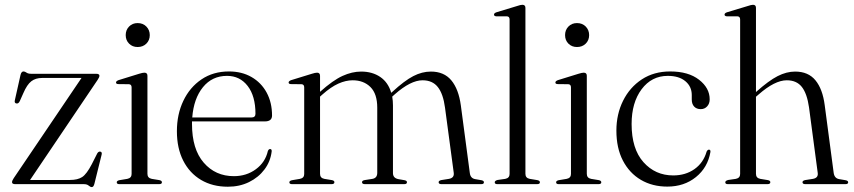

<svg xmlns="http://www.w3.org/2000/svg" viewBox="-20 -750 3478 782"><path d="M377.5 -424.5 102.5 -17H265Q296.5 -17 314.8 -29Q333 -41 354 -81.5L376 -125Q381 -133.5 388 -132.5Q396.5 -131.5 394 -120.5L364.5 -1.5Q361 12 354 12Q348 12 341.2 6Q334.5 0 321 0H42Q29 0 29 -8Q29 -14 36 -24.5L312 -432.5H151.5Q125 -432.5 107.5 -419Q90 -405.5 75 -370.5L60.5 -338Q55.5 -327.5 47.5 -328.5Q37.5 -329.5 40.5 -342L63.5 -444.5Q67 -459 75.5 -459Q81.5 -459 88 -454.2Q94.5 -449.5 107 -449.5H371.5Q385 -449.5 385 -441.5Q385 -435.5 377.5 -424.5Z M540.5 -558.5Q519.5 -558.5 505.8 -572.2Q492 -586 492 -607Q492 -628 505.8 -642Q519.5 -656 540.5 -656Q562.5 -656 576.2 -641.8Q590 -627.5 590 -607Q590 -586 576 -572.2Q562 -558.5 540.5 -558.5ZM580.5 -441.5V-42Q580.5 -25 598 -21.5L628.5 -16.5Q639.5 -14.5 639.5 -7.5Q639.5 0 628 0H466Q455.5 0 455.5 -7.5Q455.5 -13.5 465.5 -16L498.5 -21.5Q516 -25 516 -41.5V-394Q516 -406.5 505 -407L461.5 -407.5Q452.5 -408 452.5 -414Q452.5 -419.5 462.5 -423.5L546.5 -449.5Q561 -454 568 -454Q580.5 -454 580.5 -441.5Z M1088 -279.5Q1088 -255.5 1058.5 -255.5H762Q762 -250 762 -245Q762 -142.5 809.8 -87.5Q857.5 -32.5 932.5 -32.5Q984 -32.5 1022.2 -60.8Q1060.5 -89 1071 -135Q1074.5 -143 1080 -143Q1087.5 -143 1086.5 -133Q1081.5 -92 1057.2 -59.8Q1033 -27.5 994.5 -8.5Q956 10.5 908 10.5Q845.5 10.5 798.8 -17.2Q752 -45 726.2 -95.8Q700.5 -146.5 700.5 -215.5Q700.5 -284.5 726.8 -339.5Q753 -394.5 800.8 -426.8Q848.5 -459 912.5 -459Q965 -459 1004.5 -436.2Q1044 -413.5 1066 -373Q1088 -332.5 1088 -279.5ZM904.5 -441Q844 -441 806.5 -394.8Q769 -348.5 763 -271.5H1004Q1020.5 -271.5 1020.5 -286.5Q1020.5 -358.5 988.8 -399.8Q957 -441 904.5 -441Z M1283.5 -441V-375.5V-376Q1336 -423 1375 -440.8Q1414 -458.5 1451 -458.5Q1496.5 -458.5 1528.8 -436.5Q1561 -414.5 1573.5 -372L1578 -376Q1627.5 -421.5 1663.2 -440Q1699 -458.5 1735 -458.5Q1788.5 -458.5 1818.2 -422.8Q1848 -387 1857 -320.5L1893.5 -45.5Q1896 -24 1915 -20.5L1941 -16Q1951 -14 1951 -7.5Q1951 0 1940 0H1778Q1766.5 0 1766.5 -8Q1766.5 -14 1777 -16.5L1808.5 -21.5Q1831 -25.5 1828 -46.5L1792.5 -311.5Q1785 -368 1763.2 -395.5Q1741.5 -423 1701 -423Q1652.5 -423 1587.5 -365.5L1577.5 -356.5Q1580.5 -339.5 1580.5 -320.5V-45Q1580.5 -25 1602 -20.5L1628 -16Q1637.5 -14 1637.5 -8Q1637.5 0 1626.5 0H1466.5Q1454.5 0 1454.5 -8Q1454.5 -14.5 1465 -16.5L1497 -21.5Q1516.5 -25 1516.5 -46V-311.5Q1516.5 -368 1488.8 -395.5Q1461 -423 1416.5 -423Q1388.5 -423 1358.2 -409.5Q1328 -396 1293 -365L1283.5 -356.5V-42Q1283.5 -25 1301 -21.5L1331.5 -16.5Q1342 -14.5 1342 -8Q1342 0 1330.5 0H1169.5Q1158.5 0 1158.5 -7.5Q1158.5 -13.5 1169 -16L1201.5 -21.5Q1219 -25 1219 -41V-394Q1219 -406.5 1208 -407L1164.5 -407.5Q1155.5 -408 1155.5 -414Q1155.5 -419.5 1165.5 -423.5L1250 -449.5Q1264 -454 1271.5 -454Q1283.5 -454 1283.5 -441Z M2120 -718V-42Q2120 -25 2137.5 -21.5L2168 -16.5Q2179 -14.5 2179 -7.5Q2179 0 2167.5 0H2005.5Q1995 0 1995 -7.5Q1995 -14 2006.5 -17L2038 -21.5Q2055.5 -25 2055.5 -41.5V-670.5Q2055.5 -683 2044.5 -683.5H2001Q1992 -684.5 1992 -690.5Q1992 -696.5 2002 -700L2086 -725.5Q2100.5 -730.5 2107.5 -730.5Q2120 -730.5 2120 -718Z M2330 -558.5Q2309 -558.5 2295.2 -572.2Q2281.5 -586 2281.5 -607Q2281.5 -628 2295.2 -642Q2309 -656 2330 -656Q2352 -656 2365.8 -641.8Q2379.5 -627.5 2379.5 -607Q2379.5 -586 2365.5 -572.2Q2351.5 -558.5 2330 -558.5ZM2370 -441.5V-42Q2370 -25 2387.5 -21.5L2418 -16.5Q2429 -14.5 2429 -7.5Q2429 0 2417.5 0H2255.5Q2245 0 2245 -7.5Q2245 -13.5 2255 -16L2288 -21.5Q2305.5 -25 2305.5 -41.5V-394Q2305.5 -406.5 2294.5 -407L2251 -407.5Q2242 -408 2242 -414Q2242 -419.5 2252 -423.5L2336 -449.5Q2350.5 -454 2357.5 -454Q2370 -454 2370 -441.5Z M2870.5 -345.5Q2870.5 -328 2860.2 -316.8Q2850 -305.5 2834 -305.5Q2817 -305.5 2807.2 -316Q2797.5 -326.5 2797.5 -344.5V-363Q2797.5 -397.5 2771.5 -419.2Q2745.5 -441 2700 -441Q2634 -441 2593.2 -386.5Q2552.5 -332 2552.5 -245Q2552.5 -143.5 2600.8 -89.5Q2649 -35.5 2722 -35.5Q2772 -35.5 2808.5 -61.2Q2845 -87 2858 -132.5Q2862 -140.5 2867.5 -140.5Q2874.5 -140.5 2873.5 -131Q2862.5 -67.5 2814.5 -28.8Q2766.5 10 2698 10Q2637 10 2590.2 -17.5Q2543.5 -45 2517 -96Q2490.5 -147 2490.5 -218Q2490.5 -285 2517.8 -339.8Q2545 -394.5 2594.2 -426.8Q2643.5 -459 2709.5 -459Q2784 -459 2827.2 -425.2Q2870.5 -391.5 2870.5 -345.5Z M3059 -718V-375L3060 -376Q3111 -421.5 3147.2 -440Q3183.5 -458.5 3218.5 -458.5Q3272 -458.5 3301.2 -423Q3330.5 -387.5 3339 -321.5L3375.5 -46Q3378.5 -24 3397.5 -20.5L3424 -16Q3434.5 -14 3434.5 -7.5Q3434.5 0 3423.5 0H3260Q3248.5 0 3248.5 -8Q3248.5 -14 3259 -16.5L3291 -21.5Q3313.5 -25.5 3310.5 -46L3275 -313Q3267 -369 3245.8 -396Q3224.5 -423 3184.5 -423Q3135.5 -423 3069.5 -365L3059 -356V-42Q3059 -25 3076.5 -21.5L3107 -16.5Q3117.5 -14.5 3117.5 -8Q3117.5 0 3106 0H2944.5Q2934 0 2934 -7.5Q2934 -14 2946 -17L2977 -21.5Q2994.5 -25 2994.5 -41.5V-670.5Q2994.5 -683 2983.5 -683.5H2940Q2931 -684.5 2931 -690.5Q2931 -696.5 2941 -700L3025.5 -725.5Q3040 -730.5 3047 -730.5Q3059 -730.5 3059 -718Z"/></svg>

Font: Fraunces 72pt S000 Light
Style: Regular
Weight: 300
Version: Version 1.000; ttfautohint (v1.8.3)